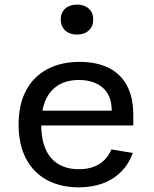

<svg xmlns="http://www.w3.org/2000/svg" viewBox="-20 -791 660 823"><path d="M321 -525.7Q394 -525.7 445.6 -500.2Q497.2 -474.8 524.2 -424Q551.3 -373.2 551.3 -298.5V-253.3H131.8V-316.7H484.2L459 -294.8V-315.5Q459 -381.8 420.6 -415Q382.2 -448.2 317.8 -448.2Q241 -448.2 198.8 -399.4Q156.7 -350.7 156.7 -257.3Q156.7 -163 198.7 -114.3Q240.7 -65.7 317.8 -65.7Q368.2 -65.7 403.7 -86.7Q439.2 -107.7 457.5 -150.5L549.3 -135.2Q531.8 -87.5 499.1 -54.6Q466.3 -21.7 420.4 -4.8Q374.5 12 317.7 12Q240.2 12 182.1 -19Q124 -50 91.8 -110.4Q59.7 -170.8 59.7 -257.3Q59.7 -342.8 91.8 -403.2Q124 -463.5 182.9 -494.6Q241.8 -525.7 321 -525.7ZM240.3 -707.3Q240.3 -737 259.6 -754.2Q278.8 -771.3 310 -771.3Q341.2 -771.3 360.4 -754.2Q379.7 -737 379.7 -707.3Q379.7 -677.5 360.4 -660.2Q341.2 -642.8 310 -642.8Q289.5 -642.8 273.8 -650.6Q258 -658.3 249.2 -673.1Q240.3 -687.8 240.3 -707.3Z"/></svg>

Font: Monaspace Neon Var
Style: Regular
Weight: 400
Designer: Riley Cran and the Lettermatic Team
Version: Version 1.000 (Monaspace Neon Var)